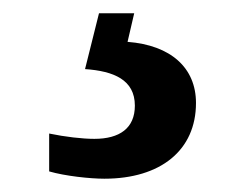

<svg xmlns="http://www.w3.org/2000/svg" viewBox="-20 -29 373 289"><path d="M137 240C222 240 275 197 275 126C275 73 237 39 172 34L182 -9H129L108 75C151 78 183 91 183 130C183 164 160 180 122 180C104 180 78 177 54 172V229C78 236 116 240 137 240Z"/></svg>

Font: Noto Serif Yezidi SemiBold
Style: Regular
Weight: 600
Designer: Dalton Maag Ltd
Foundry: Dalton Maag Ltd
Version: Version 1.001